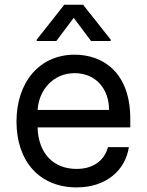

<svg xmlns="http://www.w3.org/2000/svg" viewBox="-20 -785 624 816"><path d="M305.8 11.4C432.5 11.4 513.1 -62.5 527.7 -159.8H438.9C423.7 -101.6 374.6 -67.1 305.8 -67.1C209.5 -67.1 143.5 -129.6 139.6 -243.6H533.7V-279.5C533.7 -481.2 413.7 -552.6 297.2 -552.6C148.4 -552.6 50.1 -436.4 50.1 -268.5C50.1 -100.5 147 11.4 305.8 11.4ZM136 -610.8H219.5L293.3 -709.2L366.8 -610.8H450.6V-616.5L333.1 -764.9H253.2L136 -616.5ZM139.9 -317.8C144.9 -400.6 204.2 -474.1 297.6 -474.1C386.4 -474.1 443.5 -407.7 443.5 -317.8Z"/></svg>

Font: GiG Sans Text
Style: Regular
Weight: 400
Designer: Andreas Faust
Version: Version 1.100;FEAKit 1.0